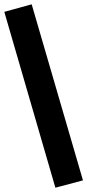

<svg xmlns="http://www.w3.org/2000/svg" viewBox="-37 -790 405 891"><path d="M220 81 -17 -735 110 -770 348 47Z"/></svg>

Font: Nunito Sans 10pt SemiCondensed Black
Style: Regular
Weight: 900
Width: 4
Designer: Vernon Adams
Foundry: Vernon Adams
Version: Version 3.101;gftools[0.9.27]